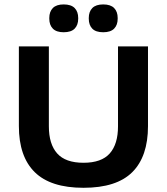

<svg xmlns="http://www.w3.org/2000/svg" viewBox="-20 -854 774 890"><path d="M367 16.5Q214.5 16.5 141 -56Q67.5 -128.5 67.5 -269.5V-639H206.5V-268.5Q206.5 -186 245 -142.8Q283.5 -99.5 367 -99.5Q450.5 -99.5 488.8 -142.8Q527 -186 527 -268.5V-639H666V-269.5Q666 -128.5 593.2 -56Q520.5 16.5 367 16.5ZM275 -704.5Q241.5 -704.5 225 -721.2Q208.5 -738 208.5 -767.5V-770.5Q208.5 -800 225 -816.8Q241.5 -833.5 275 -833.5Q309.5 -833.5 326 -816.8Q342.5 -800 342.5 -770.5V-767.5Q342.5 -738 326 -721.2Q309.5 -704.5 275 -704.5ZM458.5 -704.5Q424 -704.5 407.8 -721.2Q391.5 -738 391.5 -767.5V-770.5Q391.5 -800 408 -816.8Q424.5 -833.5 458.5 -833.5Q492.5 -833.5 509 -816.8Q525.5 -800 525.5 -770.5V-767.5Q525.5 -738 509 -721.2Q492.5 -704.5 458.5 -704.5Z"/></svg>

Font: AnekLatin_SemiExpandedSemiBold
Style: Regular
Weight: 600
Width: 6
Designer: Yesha Goshar
Foundry: Ek Type
Version: Version 1.003